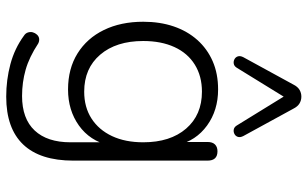

<svg xmlns="http://www.w3.org/2000/svg" viewBox="-206 -596 990 618"><g transform="rotate(90 289.0 -287.0)"><path d="M291 188Q237 188 186.5 174.5Q136 161 95 131Q87 126 84.5 118Q82 110 84 102.5Q86 95 91.5 89Q97 83 104.5 82Q112 81 120 85Q164 114 204.5 125.5Q245 137 289 137Q362 137 400 96.5Q438 56 438 -19V-143H448Q433 -81 384 -46Q335 -11 268 -11Q201 -11 152 -41.5Q103 -72 76.5 -126.5Q50 -181 50 -253Q50 -307 65 -351Q80 -395 108.5 -427Q137 -459 177 -476.5Q217 -494 268 -494Q335 -494 384 -458.5Q433 -423 447 -363L437 -357V-460Q437 -476 445 -484Q453 -492 467 -492Q482 -492 489.5 -484Q497 -476 497 -460V-28Q497 79 445 133.5Q393 188 291 188ZM275 -63Q325 -63 361.5 -86.5Q398 -110 418 -152.5Q438 -195 438 -253Q438 -340 394 -391Q350 -442 275 -442Q225 -442 188 -419Q151 -396 131.5 -353.5Q112 -311 112 -253Q112 -166 156 -114.5Q200 -63 275 -63ZM418 -575Q423 -565 420.5 -557.5Q418 -550 411 -546.5Q404 -543 396.5 -544.5Q389 -546 384 -554L291 -705L198 -554Q193 -546 185.5 -544.5Q178 -543 171 -546.5Q164 -550 161.5 -557.5Q159 -565 164 -575L252 -736Q259 -750 269 -756Q279 -762 291 -762Q303 -762 313 -756Q323 -750 330 -736Z"/></g></svg>

Font: Nunito ExtraLight Light
Style: Regular
Weight: 300
Version: Version 3.602